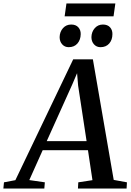

<svg xmlns="http://www.w3.org/2000/svg" viewBox="-88 -1091 756 1111"><path d="M-68.5 0 -65 -36 1 -48.5 335.5 -747.5H449.5L570 -50L646.5 -36L644.5 0H363L365 -36L447 -48.5L421 -222H159L81.5 -49L171.5 -36L168.5 0ZM182.5 -274.5H413L364 -596L358 -667.5L330.5 -603ZM309.5 -818Q286.5 -818 271.8 -834.5Q257 -851 257 -876.5Q258 -907.5 276.5 -928.2Q295 -949 324 -949Q351 -949 365.2 -933Q379.5 -917 379 -893.5Q378.5 -860.5 360 -839.2Q341.5 -818 309.5 -818ZM493.5 -818Q470.5 -818 455.8 -834.5Q441 -851 441 -876.5Q442 -907.5 460.5 -928.2Q479 -949 507.5 -949Q534.5 -949 548.8 -933Q563 -917 562.5 -893.5Q562.5 -860.5 544 -839.2Q525.5 -818 493.5 -818ZM296.5 -1071H579.5L569 -996.5H286Z"/></svg>

Font: Merriweather 48pt Medium
Style: Italic
Weight: 500
Italic angle: -7.8°
Version: Version 2.101